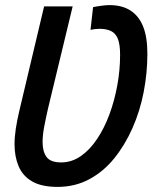

<svg xmlns="http://www.w3.org/2000/svg" viewBox="-20 -718 600 753"><path d="M206 15Q143 15 106 -6.5Q69 -28 53 -66Q37 -104 37 -152Q37 -181 42 -213.5Q47 -246 55 -280L153 -693H265L168 -291Q160 -256 153.5 -222Q147 -188 147 -160Q147 -124 162.5 -102.5Q178 -81 220 -81Q261 -81 296.5 -105.5Q332 -130 360.5 -172.5Q389 -215 409 -269Q429 -323 440 -383Q451 -443 451 -503Q451 -543 442.5 -565Q434 -587 416 -596Q398 -605 370 -605Q361 -605 353 -604Q345 -603 335 -601L345 -690Q359 -693 378 -695.5Q397 -698 409 -698Q459 -698 492 -676.5Q525 -655 541.5 -613.5Q558 -572 558 -507Q558 -432 543.5 -357Q529 -282 499.5 -215.5Q470 -149 428 -97Q386 -45 330 -15Q274 15 206 15Z"/></svg>

Font: Ubuntu Sans Mono Medium
Style: Italic
Weight: 500
Italic angle: -13.5°
Monospace: yes
Designer: Dalton Maag Ltd
Foundry: Dalton Maag Ltd
Version: Version 1.006